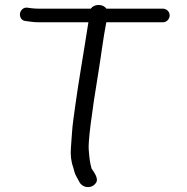

<svg xmlns="http://www.w3.org/2000/svg" viewBox="-20 -664 753 775"><path d="M138.5 -629C126.3 -629 115.5 -629.6 106.2 -630.9L91.4 -632.9C73.6 -635.8 62.5 -621.4 60.7 -609.3C59 -597.4 65.1 -579.9 84.6 -579L98.6 -577.1C110.3 -575.2 124.1 -574 138.5 -574H336.9C336.2 -570.5 335.1 -564 334.3 -558.5C320 -464.1 296.8 -333.3 284 -239L276.1 -181.5C270.1 -137.4 270.8 -121.7 266.4 -69.7C263.8 -39.2 266.6 -12.9 275.8 12.4L280.3 29.5C283.7 42.8 296 60.8 299.5 68.9C305.1 81.6 322.7 95.8 345.4 90C356 87.2 363.6 80.6 368.5 72.3C379.9 53.2 351.2 20.3 349.6 16.4C343.8 -6.7 342.1 -11.5 338.1 -59.8C335.5 -91.4 348.5 -198.6 377.9 -376.8C388.2 -439.4 396.6 -510.8 409.1 -574H637.3C652.8 -574 664.8 -587.1 664.8 -602C664.8 -617.8 651.7 -629 637.3 -629H409.6C403.3 -638 391.9 -644 378 -644C364 -644 352.8 -638.1 346.2 -629Z"/></svg>

Font: MewTooHand
Style: BdWide
Weight: 400
Designer: Mew Too, Robert Jablonski
Version: Version 0.77